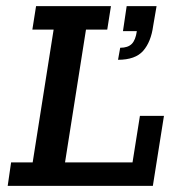

<svg xmlns="http://www.w3.org/2000/svg" viewBox="-20 -603 573 623"><path d="M5 0 16 -76H86L154 -507H85L97 -583H340L328 -507H259L191 -76H410L434 -227H512L476 0ZM363 -409 370 -448Q395 -448 407.5 -460.5Q420 -473 424 -502H379L391 -583H488L477 -519Q470 -467 444.5 -438Q419 -409 363 -409Z"/></svg>

Font: Rokkitt SemiBold Medium
Style: Italic
Weight: 500
Italic angle: -9°
Version: Version 3.103